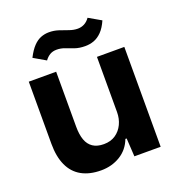

<svg xmlns="http://www.w3.org/2000/svg" viewBox="-134 -849 899 969"><g transform="rotate(-20 315.0 -364.5)"><path d="M245.4 9.4Q183.7 9.4 140.7 -14.6Q97.7 -38.7 76 -86.2Q54.3 -133.7 54.3 -201.9V-536.3H201.3V-241Q201.3 -198.7 211.7 -169.7Q222.1 -140.7 244.8 -125.5Q267.4 -110.3 303.4 -110.3Q340.3 -110.3 366.4 -128Q392.4 -145.7 406.4 -175.1Q420.4 -204.6 420.4 -239.7V-536.3H567.4V0H426.3L420.4 -98.1H413.6Q394 -46.3 348.6 -18.4Q303.1 9.4 245.4 9.4ZM384.6 -607.4Q352.4 -607.4 328.5 -615.9Q304.6 -624.3 284.1 -632.2Q263.7 -640.1 241 -640.1Q219.9 -640.1 204.6 -630.9Q189.3 -621.7 177.7 -605.4L112.7 -643.1Q131.4 -679.7 150.6 -699.6Q169.7 -719.6 190.8 -727.8Q211.9 -736 234.4 -736Q261.9 -736 286.1 -727.9Q310.4 -719.9 333.6 -711.4Q356.7 -703 379 -703Q397.4 -703 414 -711.4Q430.6 -719.9 443.3 -738L509.3 -700Q493.7 -664.4 473.8 -644.1Q453.9 -623.9 431.6 -615.6Q409.3 -607.4 384.6 -607.4Z"/></g></svg>

Font: Mona Sans ExtraLight
Style: Regular
Weight: 200
Designer: Deni Anggara
Foundry: GitHub
Version: Version 2.000